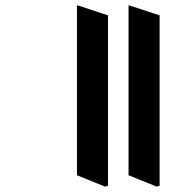

<svg xmlns="http://www.w3.org/2000/svg" viewBox="-20 -648 670 711"><path d="M560 43 571 40V-591L459 -628H456V1ZM369 43 380 40V-591L268 -628H265V1Z"/></svg>

Font: Noto Serif Bengali SemiCondensed Black
Style: Regular
Weight: 900
Width: 4
Designer: Juan Bruce, Universal Thirst, Indian Type Foundry and the Monotype Design Team.
Foundry: Monotype Imaging Inc.
Version: Version 2.003